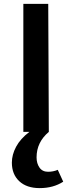

<svg xmlns="http://www.w3.org/2000/svg" viewBox="-20 -678 371 987"><path d="M305 256Q254 289 184 289Q117 289 79 253.5Q41 218 41 158Q41 117 63 76Q85 35 131 0H100V-658H228L231 0Q168 53 168 131Q168 162 183 183.5Q198 205 227 205Q254 205 277 195Z"/></svg>

Font: Ysabeau Infant
Style: Bold
Weight: 700
Designer: Christian Thalmann (Catharsis Fonts)
Version: Version 0.003